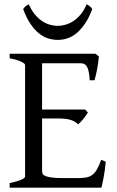

<svg xmlns="http://www.w3.org/2000/svg" viewBox="-20 -862 536 882"><path d="M465.8 -119.1Q461.9 -77.1 455.8 -45.7Q449.7 -14.2 445.8 0H24.4V-21Q57.6 -27.8 76.4 -35.9Q95.2 -43.9 95.2 -50.8V-564Q95.2 -569.8 77.4 -578.6Q59.6 -587.4 24.4 -594.2V-615.2H418L434.1 -603Q433.1 -590.3 431.2 -575.2Q429.2 -560.1 426.3 -544.9Q423.3 -529.8 420.2 -516.1Q417 -502.4 414.1 -493.2H392.1Q391.1 -515.6 387.9 -530.8Q384.8 -545.9 379.9 -554.9Q375 -564 367.9 -567.6Q360.8 -571.3 352.1 -571.3H173.3V-358.9H371.1L383.8 -345.2Q379.9 -338.4 374.3 -330.6Q368.7 -322.8 362.5 -315.2Q356.4 -307.6 350.3 -301.3Q344.2 -294.9 338.9 -291Q331.5 -298.3 323 -303.2Q314.5 -308.1 303.5 -311.5Q292.5 -314.9 277.6 -316.4Q262.7 -317.9 242.2 -317.9H173.3V-75.2Q173.3 -67.9 176.8 -62.3Q180.2 -56.6 190.9 -52.5Q201.7 -48.3 221.2 -46.1Q240.7 -43.9 272.9 -43.9H335.9Q358.4 -43.9 374.3 -46.4Q390.1 -48.8 402.3 -57.4Q414.6 -65.9 424.6 -82.5Q434.6 -99.1 444.8 -127.9ZM403.8 -820.3Q389.2 -780.8 370.8 -753.9Q352.5 -727.1 332.3 -710.2Q312 -693.4 290 -686Q268.1 -678.7 246.1 -678.7Q222.2 -678.7 199.7 -686Q177.2 -693.4 157 -710.2Q136.7 -727.1 118.9 -753.9Q101.1 -780.8 86.4 -820.3Q92.3 -829.1 98.1 -833.7Q104 -838.4 112.3 -842.3Q124.5 -814.5 140.4 -795.4Q156.2 -776.4 173.8 -764.9Q191.4 -753.4 209.7 -748.3Q228 -743.2 244.1 -743.2Q261.2 -743.2 280 -748.3Q298.8 -753.4 316.7 -764.9Q334.5 -776.4 350.3 -795.4Q366.2 -814.5 377.9 -842.3Q386.2 -838.4 392.1 -833.7Q397.9 -829.1 403.8 -820.3Z"/></svg>

Font: Gentium Plus APac
Style: Regular
Weight: 400
Designer: J. Victor Gaultney, Annie Olsen, Iska Routamaa, Becca Hirsbrunner
Foundry: SIL International
Version: Version 5.000